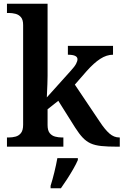

<svg xmlns="http://www.w3.org/2000/svg" viewBox="-20 -780 657 1021"><path d="M17 0V-49H28Q45 -49 62.5 -53.5Q80 -58 91.5 -72.5Q103 -87 103 -117V-647Q103 -675 91.5 -688.5Q80 -702 62.5 -706.5Q45 -711 28 -711H17V-760H233V-376Q233 -358 232 -332.5Q231 -307 230 -286Q229 -265 229 -262L354 -401Q377 -426 384.5 -440.5Q392 -455 392 -465Q392 -489 341 -489V-536H581V-489Q547 -489 513 -467Q479 -445 440 -401L378 -330L511 -132Q538 -91 562 -70Q586 -49 614 -49H617V0H603Q553 0 519 -3.5Q485 -7 462 -17.5Q439 -28 420 -48Q401 -68 380 -101L290 -244L233 -199V-115Q233 -86 244.5 -72Q256 -58 273.5 -53.5Q291 -49 308 -49H317V0ZM249 208Q259 177 269 136Q279 95 285 61H394V71Q385 92 369.5 119Q354 146 336.5 173Q319 200 304 221H249Z"/></svg>

Font: Noto Serif Myanmar SemiBold
Style: Regular
Weight: 600
Designer: Ben Mitchell and the Monotype Design Team
Foundry: Monotype Imaging Inc.
Version: Version 2.106; ttfautohint (v1.8.4.7-5d5b)